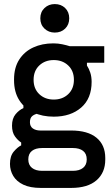

<svg xmlns="http://www.w3.org/2000/svg" viewBox="-20 -720 550 943"><path d="M181 203Q128 203 94.5 187Q61 171 45 144Q29 117 29 85Q29 46 48 24Q67 2 84 -6V-20Q68 -30 53.5 -50Q39 -70 39 -103Q39 -138 56.5 -159Q74 -180 95 -189V-206L167 -162Q151 -160 139 -150.5Q127 -141 127 -120Q127 -99 141.5 -89Q156 -79 178 -79H329Q411 -79 454 -43.5Q497 -8 497 56V64Q497 128 454 165.5Q411 203 329 203ZM338 119Q370 119 388 104.5Q406 90 406 63Q406 35 388 21Q370 7 338 7H187Q155 7 137 21Q119 35 119 63Q119 90 137 104.5Q155 119 187 119ZM343 -328Q343 -372 315 -398.5Q287 -425 244 -425Q201 -425 173 -398.5Q145 -372 145 -328Q145 -284 173 -257.5Q201 -231 244 -231Q287 -231 315 -257.5Q343 -284 343 -328ZM49 -326V-330Q49 -388 74.5 -427.5Q100 -467 143.5 -487Q187 -507 242 -507Q265 -507 286 -502.5Q307 -498 323 -493H492V-412H407V-398Q417 -383 423.5 -363Q430 -343 430 -318Q430 -236 378.5 -191.5Q327 -147 244 -147Q188 -147 144 -167.5Q100 -188 74.5 -228Q49 -268 49 -326ZM178 -630Q178 -661 198.5 -680.5Q219 -700 249 -700Q280 -700 300 -680.5Q320 -661 320 -630Q320 -599 300 -579.5Q280 -560 249 -560Q219 -560 198.5 -579.5Q178 -599 178 -630Z"/></svg>

Font: Space Grotesk Frontify Medium
Style: Regular
Weight: 500
Designer: Florian Karsten
Version: Version 2.000